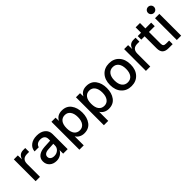

<svg xmlns="http://www.w3.org/2000/svg" viewBox="194 -1960 3314 3314"><g transform="rotate(-45 1851.0 -302.5)"><path d="M75 0V-532H172L175 -431Q204 -532 302 -532H353V-437H302Q181 -437 181 -314V0Z M582 10Q502 10 453 -35Q404 -80 404 -152V-153Q404 -222 455.5 -263Q507 -304 602 -310L747 -318V-358Q747 -403 719.5 -428Q692 -453 641 -453Q595 -453 566 -433Q537 -413 529 -380L528 -376H425L426 -381Q431 -452 489.5 -498Q548 -544 644 -544Q742 -544 799.5 -496Q857 -448 857 -368V0H747V-84H745Q722 -41 678 -15.5Q634 10 582 10ZM514 -154Q514 -119 540.5 -98.5Q567 -78 612 -78Q669 -78 708 -113Q747 -148 747 -200V-241L617 -233Q568 -230 541 -209.5Q514 -189 514 -155Z M993 150V-532H1093L1095 -451Q1142 -544 1256 -544Q1367 -544 1425.5 -465Q1484 -386 1484 -266Q1484 -146 1425.5 -67Q1367 12 1256 12Q1205 12 1163 -10.5Q1121 -33 1099 -72V150ZM1237 -80Q1301 -80 1337.5 -129.5Q1374 -179 1374 -266Q1374 -353 1337.5 -402.5Q1301 -452 1237 -452Q1172 -452 1135.5 -404.5Q1099 -357 1099 -266Q1099 -175 1135.5 -127.5Q1172 -80 1237 -80Z M1591 150V-532H1691L1693 -451Q1740 -544 1854 -544Q1965 -544 2023.5 -465Q2082 -386 2082 -266Q2082 -146 2023.5 -67Q1965 12 1854 12Q1803 12 1761 -10.5Q1719 -33 1697 -72V150ZM1835 -80Q1899 -80 1935.5 -129.5Q1972 -179 1972 -266Q1972 -353 1935.5 -402.5Q1899 -452 1835 -452Q1770 -452 1733.5 -404.5Q1697 -357 1697 -266Q1697 -175 1733.5 -127.5Q1770 -80 1835 -80Z M2591 -63.5Q2522 12 2408 12Q2294 12 2225 -63.5Q2156 -139 2156 -266Q2156 -393 2225 -468.5Q2294 -544 2408 -544Q2522 -544 2591 -468.5Q2660 -393 2660 -266Q2660 -139 2591 -63.5ZM2303.5 -129Q2341 -80 2408 -80Q2475 -80 2512.5 -129Q2550 -178 2550 -266Q2550 -354 2512.5 -403Q2475 -452 2408 -452Q2341 -452 2303.5 -403Q2266 -354 2266 -266Q2266 -178 2303.5 -129Z M2767 0V-532H2864L2867 -431Q2896 -532 2994 -532H3045V-437H2994Q2873 -437 2873 -314V0Z M3321 0Q3245 0 3209 -35Q3173 -70 3173 -144V-438H3092V-525H3173V-657H3279V-525H3420V-438H3279V-152Q3279 -116 3294.5 -101.5Q3310 -87 3344 -87H3420V0Z M3574 -609Q3543 -609 3521.5 -630.5Q3500 -652 3500 -682Q3500 -713 3521.5 -734Q3543 -755 3574 -755Q3605 -755 3626 -734Q3647 -713 3647 -682Q3647 -652 3626 -630.5Q3605 -609 3574 -609ZM3521 0V-532H3627V0Z"/></g></svg>

Font: Txt Sans Medium
Style: Regular
Weight: 500
Designer: Open Source
Foundry: XRLN
Version: Version 1.0